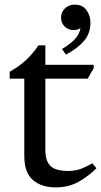

<svg xmlns="http://www.w3.org/2000/svg" viewBox="-20 -800 437 830"><path d="M265 -564 248 -588Q291 -614 310 -638Q329 -662 329 -693L352 -725Q352 -701 336.5 -685.5Q321 -670 298 -670Q276 -670 260 -685Q244 -700 244 -724Q244 -748 261 -764Q278 -780 303 -780Q337 -780 354 -756Q371 -732 371 -702Q371 -656 343.5 -623.5Q316 -591 265 -564ZM221 10Q159 10 122 -22Q85 -54 85 -126V-460H22V-490Q100 -533 146 -604H176V-522V-493V-153Q176 -114 189 -94Q202 -74 224.5 -67.5Q247 -61 273 -61Q307 -61 332 -71Q357 -81 379 -94L397 -73Q366 -41 322 -15.5Q278 10 221 10ZM132 -460V-520H385V-505L359 -460Z"/></svg>

Font: Hedvig Letters Serif 24pt 24pt
Style: Regular
Weight: 400
Version: Version 1.000